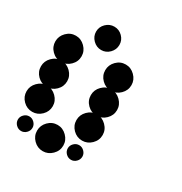

<svg xmlns="http://www.w3.org/2000/svg" viewBox="-194 -967 1052 1111"><g transform="rotate(30 331.5 -412.0)"><path d="M416.7 -131.7Q435.8 -131.7 450.4 -117.1Q465 -102.5 465 -83.3Q465 -63.3 450.4 -48.8Q435.8 -34.2 416.7 -34.2Q396.7 -34.2 382.1 -48.8Q367.5 -63.3 367.5 -83.3Q367.5 -102.5 382.1 -117.1Q396.7 -131.7 416.7 -131.7ZM250 -170.8Q285 -170.8 311.2 -144.6Q337.5 -118.3 337.5 -83.3Q337.5 -47.5 311.2 -21.7Q285 4.2 250 4.2Q214.2 4.2 188.3 -21.7Q162.5 -47.5 162.5 -83.3Q162.5 -118.3 188.3 -144.6Q214.2 -170.8 250 -170.8ZM83.3 -131.7Q102.5 -131.7 117.1 -117.1Q131.7 -102.5 131.7 -83.3Q131.7 -63.3 117.1 -48.8Q102.5 -34.2 83.3 -34.2Q63.3 -34.2 48.8 -48.8Q34.2 -63.3 34.2 -83.3Q34.2 -102.5 48.8 -117.1Q63.3 -131.7 83.3 -131.7ZM416.7 -337.5Q451.7 -337.5 477.9 -311.2Q504.2 -285 504.2 -250Q504.2 -214.2 477.9 -188.3Q451.7 -162.5 416.7 -162.5Q380.8 -162.5 355 -188.3Q329.2 -214.2 329.2 -250Q329.2 -285 355 -311.2Q380.8 -337.5 416.7 -337.5ZM83.3 -337.5Q118.3 -337.5 144.6 -311.2Q170.8 -285 170.8 -250Q170.8 -214.2 144.6 -188.3Q118.3 -162.5 83.3 -162.5Q47.5 -162.5 21.7 -188.3Q-4.2 -214.2 -4.2 -250Q-4.2 -285 21.7 -311.2Q47.5 -337.5 83.3 -337.5ZM416.7 -504.2Q451.7 -504.2 477.9 -477.9Q504.2 -451.7 504.2 -416.7Q504.2 -380.8 477.9 -355Q451.7 -329.2 416.7 -329.2Q380.8 -329.2 355 -355Q329.2 -380.8 329.2 -416.7Q329.2 -451.7 355 -477.9Q380.8 -504.2 416.7 -504.2ZM83.3 -504.2Q118.3 -504.2 144.6 -477.9Q170.8 -451.7 170.8 -416.7Q170.8 -380.8 144.6 -355Q118.3 -329.2 83.3 -329.2Q47.5 -329.2 21.7 -355Q-4.2 -380.8 -4.2 -416.7Q-4.2 -451.7 21.7 -477.9Q47.5 -504.2 83.3 -504.2ZM416.7 -670.8Q451.7 -670.8 477.9 -644.6Q504.2 -618.3 504.2 -583.3Q504.2 -547.5 477.9 -521.7Q451.7 -495.8 416.7 -495.8Q380.8 -495.8 355 -521.7Q329.2 -547.5 329.2 -583.3Q329.2 -618.3 355 -644.6Q380.8 -670.8 416.7 -670.8ZM83.3 -670.8Q118.3 -670.8 144.6 -644.6Q170.8 -618.3 170.8 -583.3Q170.8 -547.5 144.6 -521.7Q118.3 -495.8 83.3 -495.8Q47.5 -495.8 21.7 -521.7Q-4.2 -547.5 -4.2 -583.3Q-4.2 -618.3 21.7 -644.6Q47.5 -670.8 83.3 -670.8ZM195 -804.6Q218.3 -827.5 250 -827.5Q281.7 -827.5 304.6 -804.6Q327.5 -781.7 327.5 -750Q327.5 -718.3 304.6 -695Q281.7 -671.7 250 -671.7Q218.3 -671.7 195 -695Q171.7 -718.3 171.7 -750Q171.7 -781.7 195 -804.6Z"/></g></svg>

Font: 0xA000-Dots-Mono
Style: Dots-Mono
Weight: 400
Version: Version 0.1